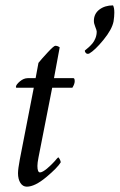

<svg xmlns="http://www.w3.org/2000/svg" viewBox="-20 -698 451 724"><path d="M114.3 -403.3 125 -460.9Q136.7 -475.6 159.9 -500.5Q183.1 -525.4 188.5 -525.4Q197.3 -525.4 205.1 -519.5L183.6 -403.3H256.8Q261.7 -403.3 261.7 -391.6Q261.7 -381.3 252.9 -367.2H176.8L125 -103.5Q121.1 -84 121.1 -72.3Q121.1 -47.9 130.9 -47.9Q135.7 -47.9 142.8 -52Q149.9 -56.2 157 -62Q164.1 -67.9 171.6 -75.2Q179.2 -82.5 184.6 -88.4Q189.5 -94.7 194.3 -99.6L199.2 -104.5Q201.7 -104.5 205.3 -97.4Q209 -90.3 209 -85.9Q196.8 -65.4 154.1 -29.8Q111.3 5.9 81.1 5.9Q65.9 5.9 56.9 -8.3Q47.9 -22.5 47.9 -44.9Q47.9 -60.5 54.7 -96.7L107.4 -367.2H42Q40 -367.2 40 -370.1Q40 -378.4 54.7 -390.9Q69.3 -403.3 85 -403.3ZM334 -619.1Q334 -646 354.7 -661.9Q375.5 -677.7 406.2 -677.7Q411.1 -668.9 411.1 -650.4Q411.1 -636.2 408.2 -617.2Q402.3 -586.9 370.1 -547.6Q337.9 -508.3 316.4 -496.1Q315.4 -495.1 309.6 -495.1Q306.2 -495.1 303 -499Q299.8 -502.9 299.8 -506.8Q299.8 -507.8 304.4 -511.2Q309.1 -514.6 315.7 -520.8Q322.3 -526.9 328.9 -534.7Q335.4 -542.5 340.1 -554.4Q344.7 -566.4 344.7 -579.1Q344.7 -583.5 339.4 -596.4Q334 -609.4 334 -619.1Z"/></svg>

Font: Amiri
Style: Slanted
Weight: 400
Italic angle: 9°
Designer: Khaled Hosny
Version: Version 000.107